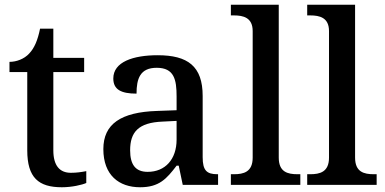

<svg xmlns="http://www.w3.org/2000/svg" viewBox="-20 -780 1624 810"><path d="M241 10C283 10 326 0 344 -8V-58C323 -54 303 -51 279 -51C232 -51 205 -81 205 -146V-476H335V-536H205V-659H149C139 -610 125 -577 103 -554C82 -531 49 -519 20 -519V-476H95V-146C95 -30 143 10 241 10Z M571 10C652 10 683 -26 725 -81H734L751 0H900V-45H897C852 -45 835 -61 835 -117V-375C835 -501 772 -547 645 -547C542 -547 458 -519 458 -449C458 -402 491 -385 556 -385C556 -448 571 -494 641 -494C715 -494 725 -444 725 -373V-315L643 -312C490 -307 416 -257 416 -151C416 -41 482 10 571 10ZM603 -55C552 -55 529 -85 529 -146C529 -222 563 -263 666 -267L725 -270V-191C725 -108 677 -55 603 -55Z M954 0H1247V-45H1235C1194 -45 1156 -54 1156 -115V-760H954V-715H967C1006 -715 1046 -706 1046 -649V-115C1046 -54 1007 -45 967 -45H954Z M1276 0H1569V-45H1557C1516 -45 1478 -54 1478 -115V-760H1276V-715H1289C1328 -715 1368 -706 1368 -649V-115C1368 -54 1329 -45 1289 -45H1276Z"/></svg>

Font: Noto Serif Thai Medium
Style: Regular
Weight: 500
Designer: Monotype Design Team
Foundry: Monotype Imaging Inc.
Version: Version 1.901;PS 001.901;hotconv 1.0.88;makeotf.lib2.5.64775